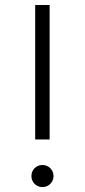

<svg xmlns="http://www.w3.org/2000/svg" viewBox="-20 -740 338 764"><path d="M177.5 -720H120V-185H177.5ZM149 4.5C173.5 4.5 193 -15 193 -39.5C193 -64 173.5 -83.5 149 -83.5C124 -83.5 105 -64 105 -39.5C105 -15 124 4.5 149 4.5Z"/></svg>

Font: Hauora Light
Style: Regular
Weight: 300
Designer: Wayne Shih
Foundry: WCYS
Version: Version 1.001;hotconv 1.0.109;makeotfexe 2.5.65596